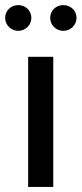

<svg xmlns="http://www.w3.org/2000/svg" viewBox="-34 -738 322 758"><path d="M-13.7 -667.5C-13.7 -639.6 9.3 -616.2 38.1 -616.2C66.9 -616.2 89.8 -639.6 89.8 -667.5C89.8 -696.3 66.9 -717.8 38.1 -717.8C9.3 -717.8 -13.7 -696.3 -13.7 -667.5ZM164.1 -667.5C164.1 -639.6 187 -616.2 215.8 -616.2C245.1 -616.2 268.1 -639.6 268.1 -667.5C268.1 -696.3 245.1 -717.8 215.8 -717.8C187 -717.8 164.1 -696.3 164.1 -667.5ZM77.1 0H176.3V-513.7H77.1Z"/></svg>

Font: Estedad Medium
Style: Regular
Weight: 500
Designer: Amin Abedi
Version: Version 7.3